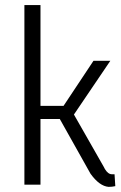

<svg xmlns="http://www.w3.org/2000/svg" viewBox="-20 -728 478 757"><path d="M408.2 8.8Q421.9 8.8 434.6 5.9L431.6 -41H420.9Q406.2 -41 393.6 -61.5Q391.6 -65.4 389.6 -69.3L271.5 -276.4L415 -488.3H348.6L230.5 -310.5H139.6V-708H76.2V0H139.6V-258.8H215.8L336.9 -43Q372.1 5.9 408.2 8.8Z"/></svg>

Font: Yaldevi Colombo
Style: Regular
Weight: 400
Designer: Sol Matas, Denzil Rajitha, Kosala Senevirathne and Pathum Egodawatta
Foundry: Mooniak
Version: Version 1.020 ; ttfautohint (v1.6)